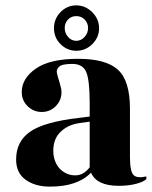

<svg xmlns="http://www.w3.org/2000/svg" viewBox="-20 -687 565 715"><path d="M349 -582Q349 -548 324 -523Q299 -498 264.5 -498Q230 -498 205.5 -522.5Q181 -547 181 -582Q181 -617 205.5 -642Q230 -667 264 -667Q298 -667 323.5 -641.5Q349 -616 349 -582ZM233.5 -549.5Q246 -535 264 -535Q282 -535 295 -549.5Q308 -564 308 -582.5Q308 -601 295.5 -614Q283 -627 264 -627Q245 -627 233 -614Q221 -601 221 -582.5Q221 -564 233.5 -549.5ZM422 5Q340 5 319 -44Q269 8 166 8Q111 8 75.5 -17.5Q40 -43 40 -93Q40 -160 92 -196.5Q144 -233 274 -248L314 -253V-302Q314 -389 301 -419Q288 -449 249.5 -449Q211 -449 200 -438.5Q189 -428 192 -414.5Q195 -401 202 -379Q209 -357 209 -344Q209 -313 187.5 -291.5Q166 -270 135.5 -270Q105 -270 83 -291.5Q61 -313 61 -344Q61 -395 113.5 -431.5Q166 -468 270.5 -468Q375 -468 419.5 -427Q464 -386 464 -282V-102Q464 -49 477 -35.5Q490 -22 525 -30V-20Q515 -10 487 -2.5Q459 5 422 5ZM314 -64V-234L278 -229Q232 -223 203.5 -194Q175 -165 179 -113Q184 -75 207 -54.5Q230 -34 260.5 -34Q291 -34 314 -64Z"/></svg>

Font: Rozha One
Style: Regular
Weight: 400
Designer: Tim Donaldson, Indian Type Foundry
Foundry: Indian Type Foundry
Version: Version 1.300;PS 1.0;hotconv 1.0.78;makeotf.lib2.5.61930; tt